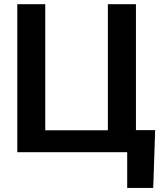

<svg xmlns="http://www.w3.org/2000/svg" viewBox="-20 -731 792 922"><path d="M725.1 -106 715.8 171.4H590.8V0H529.8V-106ZM63 0V-710.9H197.3V-105.5H498V-710.9H632.8V0Z"/></svg>

Font: Roboto SemiBold
Style: Regular
Weight: 600
Designer: Christian Robertson
Foundry: Google
Version: Version 3.009; 2024